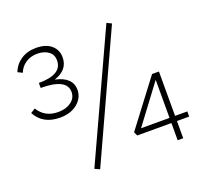

<svg xmlns="http://www.w3.org/2000/svg" viewBox="-117 -803 1006 944"><g transform="rotate(-20 386.5 -330.5)"><path d="M282 -402Q282 -360 247 -331Q212 -302 156 -302Q66 -302 29 -372L53 -387Q87 -331 157 -331Q197 -331 224 -350.5Q251 -370 251 -402Q251 -472 115 -472V-498Q237 -498 237 -572Q237 -603 214 -619.5Q191 -636 156 -636Q121 -636 95 -618.5Q69 -601 58 -572L34 -584Q48 -621 81 -643Q114 -665 160 -665Q211 -665 239.5 -640.5Q268 -616 268 -577Q268 -511 194 -487Q282 -468 282 -402ZM528 -662 553 -650 253 4 227 -8ZM753 -117V-90H689V0H660V-90H481L472 -110L653 -349H689V-117ZM511 -117H660V-316Z"/></g></svg>

Font: EauTest Light
Style: Regular
Weight: 300
Designer: Christian Thalmann (Catharsis Fonts)
Version: Version 0.001;PS 000.001;hotconv 1.0.88;makeotf.lib2.5.64775